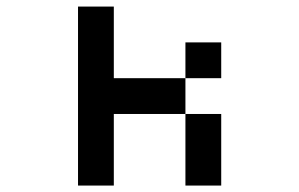

<svg xmlns="http://www.w3.org/2000/svg" viewBox="-20 -576 929 596"><path d="M555.6 -222.2V-333.3H333.3V-555.6H222.2V0H333.3V-222.2ZM555.6 -222.2V0H666.7V-222.2ZM555.6 -333.3H666.7V-444.4H555.6Z"/></svg>

Font: linjaSipiki
Style: Regular
Weight: 500
Foundry: Made with Bits'n'Picas by Kreative Software
Version: Version 1.3